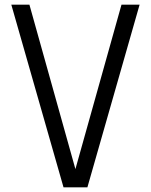

<svg xmlns="http://www.w3.org/2000/svg" viewBox="-20 -800 651 828"><path d="M356.9 7.8H253.9L28.8 -779.8H106.9L305.2 -70.8L503.9 -779.8H582Z"/></svg>

Font: Cooper Hewitt
Style: Book
Weight: 705
Designer: Village Type and Design LLC
Foundry: Cooper Hewitt Smithsonian Design Museum
Version: 1.000